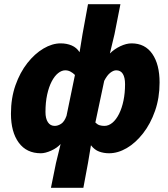

<svg xmlns="http://www.w3.org/2000/svg" viewBox="-20 -716 799 912"><path d="M222 176 246 58 268 -32Q251 -13 223 -0.5Q195 12 174 12Q106 12 69 -38.5Q32 -89 32 -176Q32 -250 53.5 -311Q75 -372 110 -416.5Q145 -461 186.5 -485.5Q228 -510 268 -510Q297 -510 320.5 -500Q344 -490 358 -468L372 -554L398 -696H552L524 -554L502 -462Q523 -483 551.5 -496.5Q580 -510 605 -510Q669 -510 703.5 -460Q738 -410 738 -324Q738 -251 716.5 -189.5Q695 -128 659.5 -82.5Q624 -37 582 -12.5Q540 12 498 12Q473 12 451 4Q429 -4 412 -26L398 58L376 176ZM240 -118Q255 -118 270.5 -128Q286 -138 296 -166L336 -360Q326 -370 314.5 -376Q303 -382 290 -382Q273 -382 256 -368.5Q239 -355 225.5 -329Q212 -303 204 -266.5Q196 -230 196 -184Q196 -153 207.5 -135.5Q219 -118 240 -118ZM476 -118Q496 -118 514 -133Q532 -148 545.5 -175Q559 -202 566.5 -238Q574 -274 574 -316Q574 -348 563.5 -365Q553 -382 532 -382Q519 -382 504 -370.5Q489 -359 475 -332L433 -134Q443 -124 453.5 -121Q464 -118 476 -118Z"/></svg>

Font: Source Sans 3 Black
Style: Italic
Weight: 900
Italic angle: -11°
Designer: Paul D. Hunt
Foundry: Adobe
Version: Version 3.052;hotconv 1.1.0;makeotfexe 2.6.0